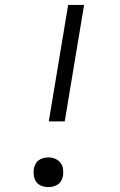

<svg xmlns="http://www.w3.org/2000/svg" viewBox="-20 -755 490 783"><path d="M244 -260H179L258 -735H323ZM177 8Q163 8 149.5 3Q136 -2 128 -13Q120 -24 118 -38Q116 -52 118 -67Q120 -77 125 -86.5Q130 -96 138.5 -102Q147 -108 157 -110.5Q167 -113 177 -113Q192 -113 205 -107.5Q218 -102 226.5 -91.5Q235 -81 237 -66.5Q239 -52 237 -38Q235 -28 230 -18.5Q225 -9 216 -3Q207 3 197 5.5Q187 8 177 8Z"/></svg>

Font: Iosevka Etoile Light Oblique
Style: Regular
Weight: 300
Italic angle: -9°
Designer: Belleve Invis
Foundry: Belleve Invis
Version: Version 15.5.2; ttfautohint (v1.8.4)